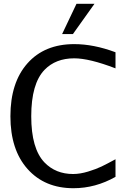

<svg xmlns="http://www.w3.org/2000/svg" viewBox="-20 -976 670 1014"><path d="M479 -956 365 -796H308L384 -956ZM35 -362Q35 -540 125 -641.5Q215 -743 372 -743Q475 -743 590 -700V-615Q452 -668 372 -668Q274 -668 215 -607Q145 -534 145 -362Q145 -191 215 -118Q274 -57 366 -57Q403 -57 445.5 -70Q488 -83 516 -96.5Q544 -110 590 -135V-42Q484 18 368 18Q216 18 125.5 -83.5Q35 -185 35 -362Z"/></svg>

Font: AbakuTLSymSans
Style: Regular
Weight: 400
Version: Version 2007.05.04